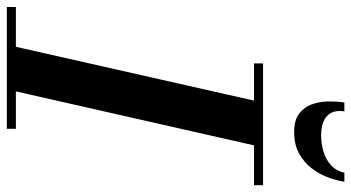

<svg xmlns="http://www.w3.org/2000/svg" viewBox="-295 -775 1028 562"><g transform="rotate(90 219.0 -494.0)"><path d="M69 0 238.5 -750H369.5L199.5 0ZM-41.5 0V-26.5H315V0ZM123.5 -723.5V-750H480V-723.5ZM324 -841Q290.5 -841 271.2 -855.2Q252 -869.5 243.8 -891.8Q235.5 -914 235 -939.5Q234.5 -965 238 -988H264Q260.5 -965 268 -950Q275.5 -935 292.5 -927.5Q309.5 -920 334 -920Q358.5 -920 381.5 -926.8Q404.5 -933.5 421.2 -948.5Q438 -963.5 443.5 -988H470Q466.5 -965 457 -939.5Q447.5 -914 430.2 -891.8Q413 -869.5 387 -855.2Q361 -841 324 -841Z"/></g></svg>

Font: Bodoni Moda 9pt SemiBold
Style: Italic
Weight: 600
Italic angle: -13°
Designer: Owen Earl
Foundry: indestructible type
Version: Version 2.004